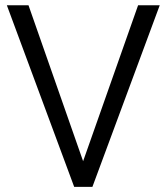

<svg xmlns="http://www.w3.org/2000/svg" viewBox="-20 -728 648 748"><path d="M340 0H269L6.7 -707.5H91L303.8 -100L518 -707.5H602.3Z"/></svg>

Font: FreesentationVF
Style: Regular
Weight: 400
Designer: glyphs from Roboto by Christian Robertson / Hangul glyphs from Noto Sans CJK(Source Han Sans) by Jang Soo-young and Kang
Foundry: PT&
Version: Version 2.001;Glyphs 3.3.1 (3343)